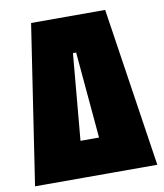

<svg xmlns="http://www.w3.org/2000/svg" viewBox="-80 -766 712 832"><g transform="rotate(-10 276.0 -350.0)"><path d="M439 -700 545 0H331L283 -540H269L221 0H7L113 -700ZM40 0V-160H350V0Z"/></g></svg>

Font: Tektur Condensed ExtraBold
Style: Regular
Weight: 800
Width: 3
Designer: Adam Jagosz
Foundry: Adam Jagosz
Version: Version 1.005;gftools[0.9.30]